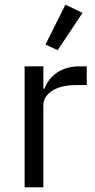

<svg xmlns="http://www.w3.org/2000/svg" viewBox="-20 -799 407 819"><path d="M226 -585 332 -744 259 -779 174 -609ZM85 0H165V-350C165 -399 217 -436 303 -436H350V-516H319C235 -516 188 -470 170 -421H165V-516H85Z"/></svg>

Font: Braiins Sans
Style: Regular
Weight: 400
Designer: Mike Abbink, Paul van der Laan, Pieter van Rosmalen, Jiri Chlebus, Lubos Buracinsky
Foundry: Bold Monday, Sudetype
Version: Version 1.000;hotconv 1.0.109;makeotfexe 2.5.65596